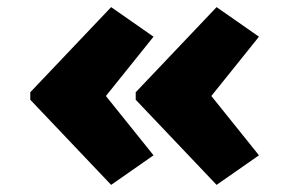

<svg xmlns="http://www.w3.org/2000/svg" viewBox="-20 -528 843 539"><path d="M588 -9 361 -248V-269L588 -508L707 -425L548 -227V-290L707 -92ZM292 -9 65 -248V-269L292 -508L411 -425L252 -227V-290L411 -92Z"/></svg>

Font: Lexend Giga Black
Style: Regular
Weight: 900
Designer: Bonnie Shaver-Troup, Thomas Jockin
Foundry: Lexend
Version: Version 1.007